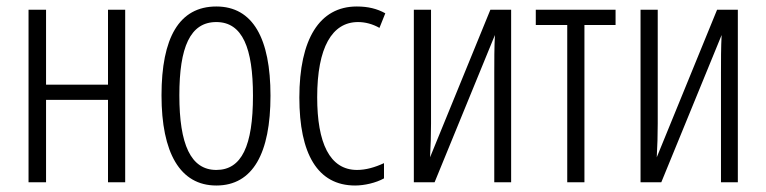

<svg xmlns="http://www.w3.org/2000/svg" viewBox="-20 -562 2362 592"><path d="M122 -532H68V0H122V-254H313V0H366V-532H313V-301H122Z M814 -267C814 -443 760 -542 647 -542C532 -542 478 -445 478 -268C478 -91 535 10 647 10C760 10 814 -90 814 -267ZM533 -268C533 -416 566 -494 647 -494C728 -494 760 -413 760 -267C760 -112 725 -38 647 -38C568 -38 533 -117 533 -268Z M1075 10C1103 10 1139 2 1164 -12V-59C1136 -46 1108 -38 1081 -38C996 -38 958 -122 958 -262C958 -416 1004 -494 1084 -494C1106 -494 1129 -488 1150 -476L1168 -521C1143 -535 1115 -542 1080 -542C965 -542 903 -441 903 -261C903 -88 959 10 1075 10Z M1309 -532H1256V0H1320L1506 -454C1504 -416 1504 -375 1504 -337V0H1556V-532H1492L1306 -77C1308 -112 1309 -147 1309 -181Z M1878 -485V-532H1632V-485H1729V0H1782V-485Z M2008 -532H1955V0H2019L2205 -454C2203 -416 2203 -375 2203 -337V0H2255V-532H2191L2005 -77C2007 -112 2008 -147 2008 -181Z"/></svg>

Font: Noto Sans UI Condensed Light
Style: Regular
Weight: 300
Width: 3
Designer: Monotype Design Team
Foundry: Monotype Imaging Inc.
Version: Version 1.901